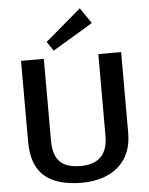

<svg xmlns="http://www.w3.org/2000/svg" viewBox="-63 -1015 833 1074"><g transform="rotate(-5 354.0 -477.5)"><path d="M355 9Q213 9 143 -52.5Q73 -114 73 -246V-700H201V-242Q201 -160 237.5 -122.5Q274 -85 355 -85Q507 -85 507 -242V-700H635V-246Q635 -182 614 -134Q593 -86 555 -54.5Q517 -23 466 -7Q415 9 355 9ZM486 -876 260 -741 225 -793 426 -964Z"/></g></svg>

Font: Pathway Extreme 8pt Thin 12pt SemiBold
Style: Regular
Weight: 600
Version: Version 1.001;gftools[0.9.26]